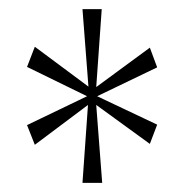

<svg xmlns="http://www.w3.org/2000/svg" viewBox="-20 -780 406 419"><path d="M160 -381 172 -551 56 -464 39 -507 170 -570 39 -634 56 -678 173 -591 160 -760H202L190 -590L307 -676L323 -633L192 -570L323 -508L307 -466L190 -551L203 -381Z"/></svg>

Font: Noto Serif Condensed Thin
Style: Regular
Weight: 100
Width: 3
Designer: Monotype Design Team
Foundry: Monotype Imaging Inc.
Version: Version 2.013; ttfautohint (v1.8.4.7-5d5b)